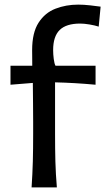

<svg xmlns="http://www.w3.org/2000/svg" viewBox="-20 -811 459 831"><path d="M116.7 0Q120.6 -58.1 122.1 -112.3Q123.5 -166.5 123.5 -231.9V-284.2Q123.5 -321.8 123 -363.3Q122.6 -404.8 122.1 -452.1L25.4 -444.3V-526.4H119.6Q119.6 -543.5 119.4 -560.1Q119.1 -576.7 119.1 -593.8Q119.1 -669.9 147 -712.9Q174.8 -755.9 220.2 -773.4Q265.6 -791 318.4 -791Q342.3 -791 370.8 -787.8Q399.4 -784.7 415.5 -782.2L407.2 -695.8Q390.6 -701.2 367.4 -705.1Q344.2 -709 327.1 -709Q266.6 -709 238.3 -681.2Q210 -653.3 210 -594.2Q210 -576.2 212.6 -555.7Q215.3 -535.2 220.2 -526.4H393.6V-444.3Q303.2 -452.6 218.3 -454.6V-231.9Q218.3 -166.5 219.7 -112.3Q221.2 -58.1 226.1 0Z"/></svg>

Font: Pinar Medium
Style: Regular
Weight: 500
Designer: Amin Abedi
Version: Version 3.000